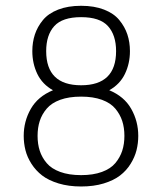

<svg xmlns="http://www.w3.org/2000/svg" viewBox="-20 -661 570 676"><path d="M388.7 -481Q388.7 -537.6 360.1 -569.1Q331.5 -600.6 265.6 -600.6Q199.7 -600.6 171.1 -569.1Q142.6 -537.6 142.6 -481Q142.6 -360.8 265.6 -360.8Q388.7 -360.8 388.7 -481ZM265.6 -320.8Q222.7 -320.8 191.9 -309.6Q161.1 -298.3 144.3 -278.3Q127.4 -258.3 119.9 -234.9Q112.3 -211.4 112.3 -182.6Q112.3 -153.8 119.9 -130.4Q127.4 -106.9 144.3 -86.9Q161.1 -66.9 191.9 -55.7Q222.7 -44.4 265.6 -44.4Q308.1 -44.4 338.9 -55.7Q369.6 -66.9 386.2 -86.9Q402.8 -106.9 410.4 -130.4Q418 -153.8 418 -182.6Q418 -211.4 410.4 -234.9Q402.8 -258.3 386.2 -278.3Q369.6 -298.3 338.9 -309.6Q308.1 -320.8 265.6 -320.8ZM364.7 -343.3Q417.5 -321.3 442.1 -277.6Q466.8 -233.9 466.8 -182.6Q466.8 -156.7 460.7 -132.3Q454.6 -107.9 439.9 -84.2Q425.3 -60.5 402.8 -43.2Q380.4 -25.9 345.2 -15.1Q310.1 -4.4 265.6 -4.4Q221.7 -4.4 186.3 -15.1Q150.9 -25.9 128.4 -43.2Q106 -60.5 90.8 -84.2Q75.7 -107.9 69.6 -132.3Q63.5 -156.7 63.5 -182.6Q63.5 -233.9 88.4 -277.6Q113.3 -321.3 166.5 -343.3Q128.9 -364.3 111.3 -400.9Q93.8 -437.5 93.8 -481Q93.8 -512.2 102.8 -539.6Q111.8 -566.9 131.1 -590.3Q150.4 -613.8 184.8 -627.2Q219.2 -640.6 265.6 -640.6Q312 -640.6 346.4 -627.2Q380.9 -613.8 400.1 -590.3Q419.4 -566.9 428.5 -539.6Q437.5 -512.2 437.5 -481Q437.5 -437.5 419.9 -400.9Q402.3 -364.3 364.7 -343.3Z"/></svg>

Font: AzarMehrMonospaced
Style: SerifRegular
Weight: 1
Designer: Amin Abedi
Version: Version 1.00